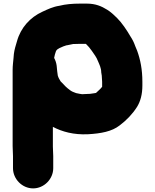

<svg xmlns="http://www.w3.org/2000/svg" viewBox="-20 -805 859 1064"><path d="M385 -561C396.4 -561 412.4 -562 423 -562H456C468.4 -549.6 479 -537.9 489 -523C502.2 -503.2 514.2 -489.6 523 -466C530.4 -448.2 541 -428.6 541 -404C543.4 -390.8 545 -382.4 545 -368C545.7 -362 546 -356.7 546 -352V-324C536.6 -311.5 520.9 -298.9 512 -290L500 -288C485.9 -285.2 472.6 -284 456 -284C448.7 -283.3 441.7 -283 435 -283C431 -283.7 426.7 -284.3 422 -285L402 -289C389.5 -293.2 376.5 -298.4 367 -306C348.4 -320 339.6 -328.8 324 -346L316 -354C310.4 -363.4 302.9 -375.2 300 -387V-388C299.3 -395.3 298.3 -402.7 297 -410L294 -441C292 -456.3 287.3 -470.7 280 -484C281.9 -497.1 286.1 -509.3 290 -521C290.7 -521.7 291 -522.3 291 -523C297.6 -536.1 318.5 -541.8 331 -548L343 -552C345 -553.3 347.7 -554 351 -554C362.8 -556.7 374.1 -558.3 385 -561ZM52 60V127C52 187.5 103.1 239 163.5 239C223.9 239 275 187.5 275 127V60C275 44.1 273 23.6 273 7V-102C324.5 -74.8 388.9 -57.3 467 -61C540.1 -65.1 600.1 -76.3 643 -110C680.7 -138.3 714 -172.7 739 -212C758.3 -242.9 769 -282.1 769 -331V-352C769 -418.7 758 -475 740 -524L730 -548C722.4 -569.5 714.6 -585.6 703 -603C682.3 -638.5 656.4 -677.6 628 -706C612.9 -721.1 592.2 -740.1 574 -751C543.2 -770.2 510.1 -785 461 -785H423C381.3 -785 343.3 -781.6 309 -773C273.4 -767.7 244 -753.4 215 -740C147.5 -709.3 94.7 -651.9 74 -576L69 -559C61.4 -533.6 56.7 -515.6 55 -484C53.3 -463.6 50 -441.1 50 -418V4C50 23.1 52 43.1 52 60Z"/></svg>

Font: Smoothie
Style: Blk
Weight: 900
Foundry: Cannot Into Space Fonts
Version: Version 0.8